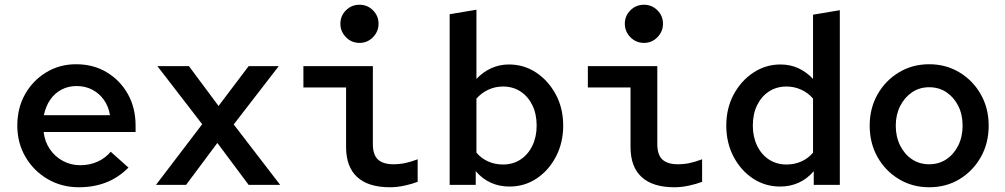

<svg xmlns="http://www.w3.org/2000/svg" viewBox="-20 -780 4240 810"><path d="M313 10Q240 10 181 -24.5Q122 -59 87.5 -118Q53 -177 53 -250Q53 -324 85.5 -382Q118 -440 174.5 -474.5Q231 -509 301 -509Q374 -509 430.5 -475Q487 -441 519.5 -383Q552 -325 552 -250V-223H164Q169 -182 190.5 -150.5Q212 -119 245.5 -101Q279 -83 319 -83Q358 -83 391.5 -98Q425 -113 447 -140L522 -73Q479 -30 427 -10Q375 10 313 10ZM165 -294H444Q438 -331 418.5 -358.5Q399 -386 369.5 -401.5Q340 -417 303 -417Q268 -417 239.5 -402Q211 -387 192 -359.5Q173 -332 165 -294Z M638 0 833 -256 644 -501H777L902 -333L1029 -501H1156L966 -255L1162 0H1029L897 -177L765 0Z M1497 -599Q1463 -599 1439.5 -623Q1416 -647 1416 -680Q1416 -713 1439.5 -736.5Q1463 -760 1497 -760Q1530 -760 1553.5 -736.5Q1577 -713 1577 -680Q1577 -647 1553.5 -623Q1530 -599 1497 -599ZM1625 10Q1534 10 1487 -33Q1440 -76 1440 -160V-411H1260V-501H1553V-172Q1553 -127 1574.5 -107Q1596 -87 1640 -87Q1665 -87 1689 -92Q1713 -97 1742 -108V-13Q1719 -4 1687 3Q1655 10 1625 10Z M1877 0V-720L1990 -739V-447Q2017 -476 2052 -492Q2087 -508 2127 -508Q2191 -508 2242.5 -473.5Q2294 -439 2325 -381Q2356 -323 2356 -250Q2356 -178 2325.5 -119.5Q2295 -61 2244 -27Q2193 7 2129 7Q2086 7 2050 -9.5Q2014 -26 1987 -58V0ZM2102 -86Q2144 -86 2176 -107Q2208 -128 2226 -165.5Q2244 -203 2244 -250Q2244 -299 2226 -336Q2208 -373 2176 -394Q2144 -415 2102 -415Q2069 -415 2040 -401.5Q2011 -388 1990 -364V-136Q2010 -112 2039 -99Q2068 -86 2102 -86Z M2697 -599Q2663 -599 2639.5 -623Q2616 -647 2616 -680Q2616 -713 2639.5 -736.5Q2663 -760 2697 -760Q2730 -760 2753.5 -736.5Q2777 -713 2777 -680Q2777 -647 2753.5 -623Q2730 -599 2697 -599ZM2825 10Q2734 10 2687 -33Q2640 -76 2640 -160V-411H2460V-501H2753V-172Q2753 -127 2774.5 -107Q2796 -87 2840 -87Q2865 -87 2889 -92Q2913 -97 2942 -108V-13Q2919 -4 2887 3Q2855 10 2825 10Z M3271 7Q3208 7 3156.5 -27Q3105 -61 3074.5 -119.5Q3044 -178 3044 -250Q3044 -323 3075 -381Q3106 -439 3158 -473.5Q3210 -508 3273 -508Q3314 -508 3348.5 -492Q3383 -476 3410 -447V-718L3523 -737V0H3413V-58Q3386 -26 3350 -9.5Q3314 7 3271 7ZM3298 -86Q3332 -86 3361 -99Q3390 -112 3410 -136V-364Q3390 -388 3360.5 -401.5Q3331 -415 3298 -415Q3256 -415 3224 -394Q3192 -373 3174 -336Q3156 -299 3156 -250Q3156 -203 3174 -165.5Q3192 -128 3224 -107Q3256 -86 3298 -86Z M3900 10Q3829 10 3772 -24.5Q3715 -59 3682 -117.5Q3649 -176 3649 -250Q3649 -323 3682 -381.5Q3715 -440 3772 -474.5Q3829 -509 3900 -509Q3971 -509 4028 -474.5Q4085 -440 4118 -381.5Q4151 -323 4151 -250Q4151 -176 4118 -117.5Q4085 -59 4028.5 -24.5Q3972 10 3900 10ZM3900 -87Q3941 -87 3972.5 -108Q4004 -129 4022.5 -166Q4041 -203 4041 -250Q4041 -297 4022.5 -333.5Q4004 -370 3972.5 -391Q3941 -412 3900 -412Q3859 -412 3827.5 -390.5Q3796 -369 3777.5 -332.5Q3759 -296 3759 -250Q3759 -203 3777.5 -166Q3796 -129 3827.5 -108Q3859 -87 3900 -87Z"/></svg>

Font: Red Hat Mono SemiBold
Style: Regular
Weight: 600
Monospace: yes
Designer: Pentagram, MCKL
Foundry: Pentagram, MCKL
Version: Version 1.023